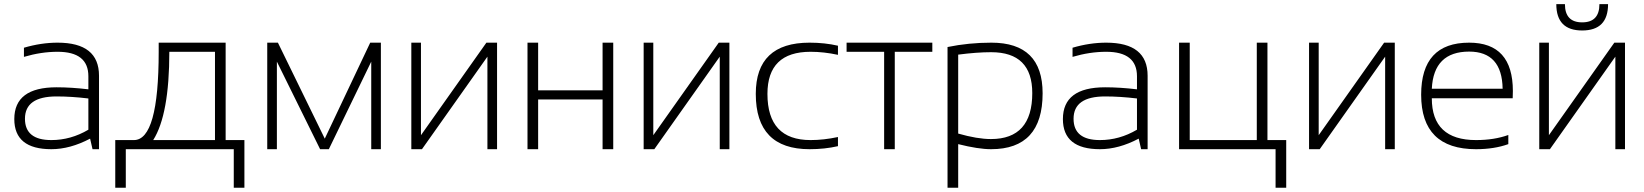

<svg xmlns="http://www.w3.org/2000/svg" viewBox="-20 -718 7914 924"><path d="M48.8 -145Q48.8 -297.9 252 -297.9Q323.7 -297.9 405.3 -288.1V-351.1Q405.3 -468.8 257.3 -468.8Q178.2 -468.8 95.2 -444.3V-488.3Q178.2 -512.7 257.3 -512.7Q456.5 -512.7 456.5 -353.5V0H425.3L413.6 -50.8Q317.4 0 227.1 0Q48.8 0 48.8 -145ZM252 -253.9Q100.1 -253.9 100.1 -146.5Q100.1 -43.9 227.1 -43.9Q320.8 -43.9 405.3 -93.8V-244.1Q323.7 -253.9 252 -253.9Z M717.3 -43.9H1014.6V-468.8H794.9Q794.9 -166.5 717.3 -43.9ZM534.7 185.5V-43.9H624.5Q743.7 -43.9 743.7 -468.8V-512.7H1065.9V-43.9H1156.2V185.5H1105V0H585.4V185.5Z M1266.1 0V-512.7H1317.4L1543 -50.8L1761.7 -512.7H1813V0H1766.6V-421.4L1562.5 0H1520.5L1312.5 -421.4V0Z M2325.7 0V-445.3L2010.7 0H1959.5V-512.7H2005.9V-67.4L2320.8 -512.7H2372.1V0Z M2518.6 0V-512.7H2569.8V-283.2H2879.9V-512.7H2931.2V0H2879.9V-239.3H2569.8V0Z M3443.8 0V-445.3L3128.9 0H3077.6V-512.7H3124V-67.4L3439 -512.7H3490.2V0Z M4012.7 -14.6Q3949.2 0 3876 0Q3617.2 0 3617.2 -266.1Q3617.2 -512.7 3876 -512.7Q3949.2 -512.7 4012.7 -498V-454.1Q3944.3 -468.8 3880.9 -468.8Q3673.3 -468.8 3673.3 -266.1Q3673.3 -43.9 3880.9 -43.9Q3944.3 -43.9 4012.7 -58.6Z M4466.8 -512.7V-468.8H4286.1V0H4234.9V-468.8H4054.2V-512.7Z M4591.3 -75.2Q4683.6 -48.8 4749 -48.8Q4947.8 -48.8 4947.8 -270Q4947.8 -466.8 4750 -466.8Q4681.6 -466.8 4591.3 -455.1ZM4540 -491.7Q4642.1 -512.7 4751 -512.7Q4997.6 -512.7 4997.6 -269Q4997.6 0 4749.5 0Q4688 0 4591.3 -24.4V185.5H4540Z M5095.2 -145Q5095.2 -297.9 5298.3 -297.9Q5370.1 -297.9 5451.7 -288.1V-351.1Q5451.7 -468.8 5303.7 -468.8Q5224.6 -468.8 5141.6 -444.3V-488.3Q5224.6 -512.7 5303.7 -512.7Q5502.9 -512.7 5502.9 -353.5V0H5471.7L5460 -50.8Q5363.8 0 5273.4 0Q5095.2 0 5095.2 -145ZM5298.3 -253.9Q5146.5 -253.9 5146.5 -146.5Q5146.5 -43.9 5273.4 -43.9Q5367.2 -43.9 5451.7 -93.8V-244.1Q5370.1 -253.9 5298.3 -253.9Z M5654.3 0V-512.7H5705.6V-43.9H6028.3V-512.7H6079.6V-43.9H6169.9V185.5H6118.7V0Z M6646 0V-445.3L6331.1 0H6279.8V-512.7H6326.2V-67.4L6641.1 -512.7H6692.4V0Z M7050.3 -512.7Q7260.7 -512.7 7260.7 -279.8Q7260.7 -263.2 7259.8 -245.1H6870.6Q6870.6 -43.9 7083.5 -43.9Q7170.9 -43.9 7238.8 -68.4V-24.4Q7170.9 0 7083.5 0Q6819.3 0 6819.3 -262.2Q6819.3 -512.7 7050.3 -512.7ZM6870.6 -291H7211.4Q7208.5 -469.7 7050.3 -469.7Q6879.4 -469.7 6870.6 -291Z M7753.9 0V-445.3L7439 0H7387.7V-512.7H7434.1V-67.4L7749 -512.7H7800.3V0ZM7469.7 -698.2H7511.2Q7511.2 -610.4 7594.2 -610.4Q7677.2 -610.4 7677.2 -698.2H7718.8Q7718.8 -571.3 7594.2 -571.3Q7469.7 -571.3 7469.7 -698.2Z"/></svg>

Font: Sansation Light
Style: Light
Weight: 300
Designer: Bernd Montag
Version: Version 1.301